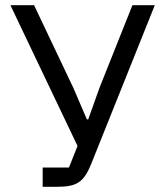

<svg xmlns="http://www.w3.org/2000/svg" viewBox="-20 -718 635 738"><path d="M144 0H199C275 0 302 -17 331 -89L575 -698H489L363 -382L319 -259H314L262 -380L111 -698H20L278 -157L245 -74H144Z"/></svg>

Font: LVC Sans
Style: Regular
Weight: 400
Designer: Mike Abbink, Paul van der Laan, Pieter van Rosmalen
Foundry: Bold Monday
Version: Version 3.0